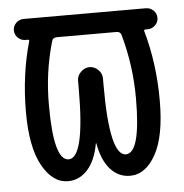

<svg xmlns="http://www.w3.org/2000/svg" viewBox="-44 -562 588 614"><g transform="rotate(-5 250.0 -255.5)"><path d="M138.7 -441.4Q109.4 -340.8 110.4 -235.4Q110.4 -60.5 158.2 -59.6Q210 -59.6 210 -282.2V-307.6Q210 -323.2 222.2 -335.4Q234.4 -347.7 250 -347.7Q265.6 -347.7 277.8 -335.9Q290 -324.2 290 -307.6V-282.2Q290 -60.5 341.8 -59.6Q389.6 -59.6 389.6 -235.4Q389.6 -340.8 361.3 -441.4Q358.4 -452.1 345.7 -452.1H154.3Q141.6 -452.1 138.7 -441.4ZM53.7 -452.1Q40 -452.1 29.8 -461.9Q19.5 -471.7 19.5 -485.8Q19.5 -500 29.8 -509.8Q40 -519.5 53.7 -519.5H446.3Q460 -519.5 470.2 -509.8Q480.5 -500 480.5 -485.8Q480.5 -471.7 470.2 -461.9Q460 -452.1 446.3 -452.1H439.5Q433.6 -452.1 434.6 -447.3Q464.8 -341.8 464.8 -221.7Q464.8 -107.4 432.1 -48.8Q399.4 9.8 349.6 9.8Q312.5 9.8 286.6 -19Q260.7 -47.9 251 -101.6Q251 -103.5 250 -103.5Q249 -103.5 249 -101.6Q239.3 -47.9 212.9 -19Q186.5 9.8 150.4 9.8Q101.6 9.8 68.4 -49.3Q35.2 -108.4 35.2 -221.7Q35.2 -341.8 65.4 -447.3Q67.4 -452.1 60.5 -452.1Z"/></g></svg>

Font: Rounded-X Mgen+ 1m regular
Style: Regular
Weight: 400
Designer: [Source Han Sans]
Ryoko NISHIZUKA  (kana & ideographs); Paul D. Hunt (Latin, Greek & Cyrillic); Wenlong ZHANG  (bopomofo
Version: Version 1.059.20150602